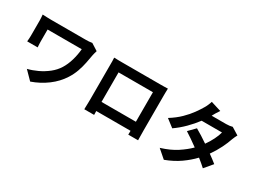

<svg xmlns="http://www.w3.org/2000/svg" viewBox="-52 -1554 3104 2337"><g transform="rotate(30 1500.0 -385.5)"><path d="M902 -670Q898 -659 892 -636.5Q886 -614 884 -603Q875 -551 862.5 -487.5Q850 -424 827 -358.5Q804 -293 765 -232Q703 -134 604.5 -60.5Q506 13 386 55L274 -59Q342 -76 411.5 -108.5Q481 -141 542 -189Q603 -237 642 -300Q680 -361 703 -440Q726 -519 733 -600H253V-433Q253 -422 254 -398Q255 -374 257 -351H110Q112 -374 113.5 -393.5Q115 -413 115 -433V-644Q115 -664 113.5 -686.5Q112 -709 110 -728Q134 -727 166 -725.5Q198 -724 233 -724H711Q737 -724 761.5 -725.5Q786 -727 806 -731Z M1126 -709Q1157 -708 1184.5 -707.5Q1212 -707 1232 -707H1782Q1801 -707 1827.5 -707.5Q1854 -708 1881 -709Q1880 -687 1879.5 -661Q1879 -635 1879 -612V-122Q1879 -107 1879.5 -84.5Q1880 -62 1880 -39.5Q1880 -17 1880.5 -1Q1881 15 1881 17H1743Q1743 15 1743.5 0Q1744 -15 1744 -37H1262Q1263 -16 1263 -0.5Q1263 15 1263 17H1125Q1125 14 1125.5 -10.5Q1126 -35 1127 -67Q1128 -99 1128 -123V-612Q1128 -633 1128 -660.5Q1128 -688 1126 -709ZM1262 -580V-165H1745V-580Z M2569 -792Q2550 -766 2533 -736.5Q2516 -707 2507 -690H2710Q2733 -690 2757 -693Q2781 -696 2797 -701L2899 -638Q2891 -624 2882 -605Q2873 -586 2866 -567Q2846 -506 2808.5 -430Q2771 -354 2718 -279Q2750 -256 2778.5 -234.5Q2807 -213 2829 -195L2734 -82Q2714 -101 2687 -123.5Q2660 -146 2629 -171Q2563 -101 2475.5 -39.5Q2388 22 2271 66L2155 -35Q2285 -75 2372.5 -132.5Q2460 -190 2522 -252Q2473 -288 2425.5 -320.5Q2378 -353 2340 -377L2429 -468Q2469 -446 2515 -416.5Q2561 -387 2608 -355Q2647 -409 2677 -469.5Q2707 -530 2718 -576H2432Q2380 -506 2312 -438Q2244 -370 2168 -317L2060 -400Q2148 -455 2209.5 -515.5Q2271 -576 2312 -633Q2353 -690 2378 -733Q2390 -751 2403.5 -781.5Q2417 -812 2424 -837Z"/></g></svg>

Font: Chiron Sans HK TT
Style: Bold
Weight: 700
Designer: Ryoko NISHIZUKA 西塚涼子 (kana, bopomofo & ideographs); Paul D. Hunt (Latin, Greek & Cyrillic); Sandoll Communications 산돌커뮤니
Foundry: Adobe
Version: Version 2.022;hotconv 1.0.109;makeotfexe 2.5.65596